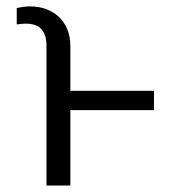

<svg xmlns="http://www.w3.org/2000/svg" viewBox="-20 -573 532 593"><path d="M197.3 0H123.5V-428.2Q124 -454.1 116.5 -470Q108.9 -485.8 94.7 -492.9Q80.6 -500 59.1 -500Q54.2 -500 46.1 -499.3Q38.1 -498.5 31.7 -497.6V-548.3Q41 -550.3 52.2 -551.8Q63.5 -553.2 73.2 -553.2Q99.1 -553.2 121.6 -545.2Q144 -537.1 160.9 -521.7Q177.7 -506.3 187.5 -483.4Q197.3 -460.4 197.3 -430.7ZM455.6 -292.5V-232.9H180.7V-292.5Z"/></svg>

Font: Inter Tight Light
Style: Regular
Weight: 300
Designer: Rasmus Andersson
Foundry: rsms
Version: Version 3.004